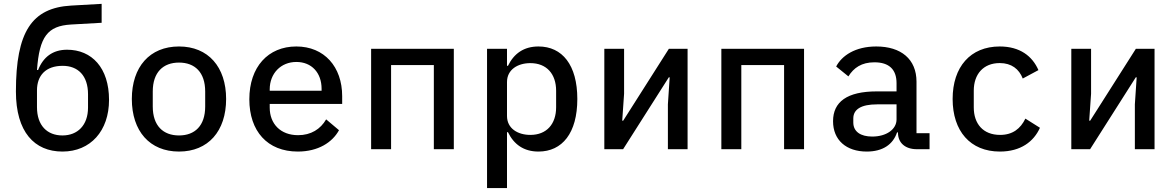

<svg xmlns="http://www.w3.org/2000/svg" viewBox="-20 -767 6041 987"><path d="M301.1 12.1C445 12.1 540.5 -93.8 540.5 -253.6C540.5 -418.3 452.1 -511.4 324.9 -511.4C250.4 -511.4 201.7 -473 175.8 -407H170.1C182.5 -577.8 223.7 -633.9 345.5 -641L502.5 -649.9V-747.2L345.5 -738.3C143.8 -726.6 61.8 -604 61.8 -296.5C61.8 -88.4 157 12.1 301.1 12.1ZM170.1 -216.3V-302.6C170.1 -378.6 214.8 -428.6 302.2 -428.6C380.3 -428.6 432.5 -378.9 432.5 -282.3V-214.1C432.5 -122.9 378.6 -70.7 301.1 -70.7C222.7 -70.7 170.1 -121.4 170.1 -216.3Z M900.2 12.1C1050.4 12.1 1142.4 -93 1142.4 -258.2C1142.4 -422.9 1050.4 -528.1 900.2 -528.1C749.6 -528.1 657.7 -422.9 657.7 -258.2C657.7 -93 749.6 12.1 900.2 12.1ZM765.3 -219.5V-296.5C765.3 -395.6 818.9 -445.3 900.2 -445.3C981.5 -445.3 1034.8 -395.6 1034.8 -296.5V-219.5C1034.8 -120.4 981.5 -70.7 900.2 -70.7C818.9 -70.7 765.3 -120.4 765.3 -219.5Z M1511 12.1C1615.8 12.1 1688.6 -35.2 1722.7 -97.7L1656.6 -153.4C1627.8 -103.3 1578.8 -72.1 1512.4 -72.1C1421.5 -72.1 1366.5 -131 1366.5 -213.8V-232.6H1739V-272.7C1739 -423.7 1647 -528.1 1503.2 -528.1C1358.3 -528.1 1261.7 -422.9 1261.7 -256.7C1261.7 -93 1354.4 12.1 1511 12.1ZM1366.5 -300.4V-307.5C1366.5 -389.6 1423.7 -448.5 1503.6 -448.5C1581.7 -448.5 1633.2 -393.1 1633.2 -310.4V-300.4Z M1887.8 0H1990.4V-432.5H2210.2V0H2312.9V-516H1887.8Z M2483.7 199.9H2586.3V-87.4H2591.3C2621.8 -24.5 2672.6 12.1 2748.2 12.1C2870.4 12.1 2947.8 -83.1 2947.8 -258.2C2947.8 -432.9 2870.4 -528.1 2748.2 -528.1C2672.6 -528.1 2621.8 -491.5 2591.3 -428.6H2586.3V-516H2483.7ZM2586.3 -170.8V-345.2C2586.3 -409.4 2641.7 -442.5 2706.3 -442.5C2790.1 -442.5 2838.8 -386.7 2838.8 -300.4V-215.6C2838.8 -129.3 2790.1 -73.5 2706.3 -73.5C2641.7 -73.5 2586.3 -106.5 2586.3 -170.8Z M3086.6 0H3183.2L3418 -369.3H3422.6L3413.4 -230.8V0H3514.6V-516H3418.3L3183.6 -146.7H3178.6L3188.2 -285.2V-516H3086.6Z M3688.2 0H3790.8V-432.5H4010.7V0H4113.3V-516H3688.2Z M4693.2 0H4758.5V-82.4H4691.4V-346.9C4691.4 -463.1 4611.9 -528.1 4484.4 -528.1C4376.1 -528.1 4307.2 -480.5 4278.4 -425.1L4341.3 -374.3C4368.6 -418.3 4408.7 -446.7 4475.1 -446.7C4550.1 -446.7 4588.8 -410.2 4588.8 -339.5V-297.2H4487.6C4334.2 -297.2 4262.4 -243.3 4262.4 -143.8C4262.4 -46.9 4330.3 12.1 4435.7 12.1C4518.1 12.1 4570.7 -24.5 4591.3 -86.3H4596.2V-84.5C4596.2 -33.4 4632.5 0 4693.2 0ZM4366.5 -137.4V-158C4366.5 -204.5 4405.9 -230.5 4489 -230.5H4588.8V-153.1C4588.8 -101.6 4535.9 -65 4463.8 -65C4404.1 -65 4366.5 -90.2 4366.5 -137.4Z M5120 12.1C5227.3 12.1 5294 -39.1 5326 -110.1L5251.1 -157.3C5226.2 -105.8 5186.1 -73.5 5121.1 -73.5C5033 -73.5 4985.8 -131.4 4985.8 -214.8V-301.1C4985.8 -384.6 5034.1 -442.8 5119.3 -442.8C5180 -442.8 5218.7 -411.9 5237.6 -363.3L5318.2 -406.6C5286.9 -478.3 5223.4 -528.1 5119.3 -528.1C4968.4 -528.1 4877.1 -422.9 4877.1 -258.2C4877.1 -93.8 4967.3 12.1 5120 12.1Z M5487.2 0H5583.8L5818.5 -369.3H5823.2L5813.9 -230.8V0H5915.1V-516H5818.9L5584.2 -146.7H5579.2L5588.8 -285.2V-516H5487.2Z"/></svg>

Font: Margiela Mono Medium
Style: Regular
Weight: 500
Designer: Mike Abbink, Paul van der Laan, Pieter van Rosmalen
Foundry: Bold Monday
Version: Version 2.003 2021